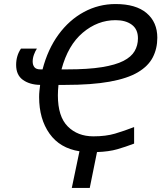

<svg xmlns="http://www.w3.org/2000/svg" viewBox="-20 -745 806 952"><path d="M336 187 374 5Q277 -10 225.5 -82.5Q174 -155 174 -264Q174 -279 175.5 -294Q177 -309 179 -324Q127 -325 93.5 -349Q60 -373 60 -423Q60 -469 84 -504H163Q155 -492 148.5 -474.5Q142 -457 142 -440Q142 -423 150.5 -412Q159 -401 180 -401H191Q217 -501 270 -573.5Q323 -646 396 -685.5Q469 -725 553 -725Q654 -725 707 -680Q760 -635 760 -558Q760 -504 737.5 -460.5Q715 -417 663.5 -386.5Q612 -356 523.5 -340Q435 -324 303 -324H270Q267 -296 267 -272Q267 -167 316 -118Q365 -69 443 -69Q505 -69 550.5 -82.5Q596 -96 645 -115V-33Q603 -17 561.5 -5Q520 7 461 9L425 187ZM285 -401H314Q417 -401 485 -412Q553 -423 592 -443Q631 -463 647.5 -491.5Q664 -520 664 -555Q664 -600 633.5 -622.5Q603 -645 553 -645Q464 -645 390.5 -583Q317 -521 285 -401Z"/></svg>

Font: Manna Sans
Style: Italic
Weight: 400
Italic angle: -12°
Designer: Monotype Design Team
Foundry: Monotype Imaging Inc.
Version: Version 2.001.1; ttfautohint (v1.8.2)